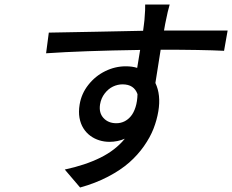

<svg xmlns="http://www.w3.org/2000/svg" viewBox="-20 -780 1033 854"><path d="M425.1 -316.1Q419 -278.4 440.3 -255.1Q461.6 -231.9 497.5 -231.9Q516.3 -231.9 532.7 -239.7Q549 -247.5 562 -263Q574.9 -278.4 582.9 -303.6Q590.9 -328.8 591.6 -361.2Q576.3 -404.8 525.2 -404.8Q503.2 -404.8 482.4 -394.9Q461.6 -384.9 445.7 -364.2Q429.7 -343.4 425.1 -316.1ZM992.5 -644.2 976.6 -554Q879.3 -558.9 694.6 -558.9Q687.1 -508.9 671.2 -410.9Q696.4 -358 684.3 -285.2Q677.6 -245.4 662.8 -207.6Q648.1 -169.7 620.4 -130.1Q592.7 -90.6 554.9 -57.2Q517 -23.8 460.8 5.7Q404.5 35.2 336.3 54L268.1 -25.9Q359.4 -45.5 426.5 -78.7Q493.6 -111.9 535.2 -163Q502.8 -149.1 467 -149.1Q443.5 -149.1 421.7 -155.9Q399.9 -162.6 381.6 -176.1Q363.3 -189.6 350.9 -209.5Q338.4 -229.4 333.6 -255.9Q328.8 -282.3 334.2 -315Q342 -363.3 372.9 -402.5Q403.8 -441.8 447.8 -463.4Q491.8 -485.1 539.4 -485.1Q568.5 -485.1 590.2 -478L603.3 -557.9Q345.9 -554 185 -543L197.1 -634.9Q255.3 -635.7 406.4 -638.8Q557.5 -642 616.5 -643.1Q617.5 -652.3 619.9 -669Q622.2 -685.7 622.5 -691.1Q626.8 -743.6 625.7 -759.9H734.7Q731.9 -751.4 726 -726.7Q720.2 -702.1 718.4 -691.1Q715.6 -680 709.5 -644.2Z"/></svg>

Font: Karasuma Gothic
Style: Medium Italic
Weight: 500
Italic angle: 9.39998°
Designer: Rasmus Andersson / Ryoko Nishizuka
Foundry: Genbu
Version: Version 1.00